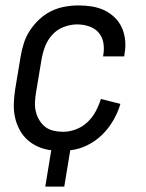

<svg xmlns="http://www.w3.org/2000/svg" viewBox="-20 -548 540 708"><path d="M147 140 169 6Q143 3 120.5 -7Q98 -17 80.5 -33Q63 -49 51.5 -71Q40 -93 35 -117Q30 -141 31 -167Q32 -193 36 -219L56 -339Q60 -364 68 -389Q76 -414 91 -436.5Q106 -459 126 -477.5Q146 -496 170 -507.5Q194 -519 219.5 -523.5Q245 -528 270 -528Q295 -528 319.5 -524Q344 -520 365 -510Q386 -500 403 -483.5Q420 -467 429.5 -445.5Q439 -424 441.5 -399Q444 -374 439 -349L438 -340H360L361 -346Q365 -369 361 -391Q357 -413 343 -428.5Q329 -444 308 -451Q287 -458 264 -458Q240 -458 215 -448.5Q190 -439 172.5 -419.5Q155 -400 146 -376Q137 -352 133 -328L113 -208Q110 -190 109 -172Q108 -154 112 -137Q116 -120 125 -105Q134 -90 147 -80Q160 -70 177.5 -66Q195 -62 213 -62Q236 -62 260 -71Q284 -80 302.5 -97.5Q321 -115 333 -137.5Q345 -160 352 -183L424 -165Q415 -134 398 -104.5Q381 -75 356.5 -51Q332 -27 301 -12Q270 3 239 6L217 140Z"/></svg>

Font: Iosevka Term Curly
Style: Italic
Weight: 400
Italic angle: -9°
Designer: Belleve Invis
Foundry: Belleve Invis
Version: Version 32.3.0